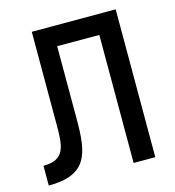

<svg xmlns="http://www.w3.org/2000/svg" viewBox="-104 -782 794 870"><g transform="rotate(-15 293.0 -346.5)"><path d="M18.1 -0.5C202.6 -0.5 218.3 -99.6 218.3 -259.3V-600.6H416V0H517.6V-693.4H124V-255.9C124 -155.8 119.6 -93.3 18.1 -93.3Z"/></g></svg>

Font: Cascadia Mono NF
Style: Regular
Weight: 400
Monospace: yes
Designer: Aaron Bell
Foundry: Saja Typeworks
Version: Version 2404.023